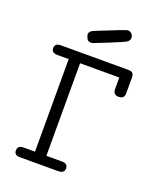

<svg xmlns="http://www.w3.org/2000/svg" viewBox="-147 -892 819 984"><g transform="rotate(20 262.5 -400.5)"><path d="M49.8 -25.9Q49.8 -52.7 80.1 -53.2H144V-558.1H80.1Q50.3 -559.1 49.8 -584Q49.8 -610.8 82 -610.8H448.2Q467.3 -610.8 474.1 -603.5Q481 -596.2 481 -579.1V-493.2Q481 -464.4 451.2 -463.9H450.2Q420.4 -463.9 419.9 -494.1V-558.1H206.1V-53.2H292Q322.8 -53.2 323.2 -26.9Q323.2 0 288.1 0H80.1Q49.8 0 49.8 -25.9ZM191.9 -710.9Q191.9 -729 217.8 -738.8Q370.6 -800.8 378.9 -800.8Q392.1 -800.8 400.6 -791.5Q409.2 -782.2 409.2 -770Q409.2 -753.9 392.6 -744.4Q376 -734.9 296.9 -703.1Q261.7 -689.9 241.2 -681.2Q231.4 -676.3 221.2 -675.8H220.2Q205.1 -676.8 198.5 -689.9Q191.9 -703.1 191.9 -710.9Z"/></g></svg>

Font: CMU Typewriter Text
Style: Light
Weight: 200
Version: Version 0.7.0